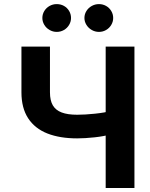

<svg xmlns="http://www.w3.org/2000/svg" viewBox="-20 -940 751 960"><path d="M229.8 -707V-478.4Q229.8 -438 244 -413.5Q258.3 -389 288.3 -377.7Q318.2 -366.3 365.9 -366.3Q405.1 -366.3 455.3 -371.6Q505.5 -376.9 534 -385.4V-268.7Q502.7 -258.8 453.4 -253.4Q404.1 -248.1 365.9 -248.1Q279.3 -248.1 216.9 -272.6Q154.4 -297.2 120.8 -348.6Q87.2 -400.1 87.2 -478.4V-707ZM652.2 -707V0H508.4V-707ZM191.8 -850Q191.8 -869 201.5 -885Q211.3 -901 227.9 -910.3Q244.4 -919.5 263.5 -919.5Q283.4 -919.5 299.7 -910.5Q316 -901.4 325.5 -885.4Q335.1 -869.4 335.1 -850Q335.1 -831.5 325.5 -815.5Q316 -799.5 299.7 -790Q283.4 -780.5 263.5 -780.5Q244.8 -780.5 228.1 -790Q211.3 -799.5 201.5 -815.7Q191.8 -831.9 191.8 -850ZM402.1 -850Q402.1 -869 412.1 -885Q422.1 -901 438.9 -910.3Q455.7 -919.5 474.7 -919.5Q494.2 -919.5 510.5 -910.3Q526.8 -901 536.3 -885Q545.9 -869 545.9 -850Q545.9 -831.5 536.3 -815.5Q526.8 -799.5 510.5 -790Q494.2 -780.5 474.7 -780.5Q455.7 -780.5 438.9 -790Q422.1 -799.5 412.1 -815.7Q402.1 -831.9 402.1 -850Z"/></svg>

Font: Pretendard Std Variable
Style: Regular
Weight: 400
Designer: Base glyphs from Inter by Rasmus Andersson; Hangeul glyphs from Noto Sans CJK(Source Han Sans) by Jang Soo-young and Kan
Foundry: Kil Hyung-jin
Version: Version 1.309;Glyphs 3.2 (3225)